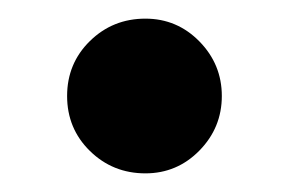

<svg xmlns="http://www.w3.org/2000/svg" viewBox="-20 -162 312 206"><path d="M52 -59Q52 -94 76.5 -118Q101 -142 136 -142Q170 -142 194 -117.5Q218 -93 218 -59Q218 -25 194 -0.5Q170 24 136 24Q101 24 76.5 0Q52 -24 52 -59Z"/></svg>

Font: Miriam Libre
Style: Bold
Weight: 700
Designer: Michal Sahar
Foundry: Hagilda
Version: Version 1.001